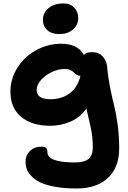

<svg xmlns="http://www.w3.org/2000/svg" viewBox="-20 -825 736 1105"><path d="M320.8 -628.9Q276.9 -628.9 252 -651.6Q227.1 -674.3 227.1 -710Q227.1 -752 259.8 -778.6Q292.5 -805.2 344.2 -805.2Q385.3 -805.2 407.7 -780.5Q430.2 -755.9 430.2 -721.2Q430.2 -681.6 399.9 -655.3Q369.6 -628.9 320.8 -628.9ZM420.9 259.8Q350.1 259.8 296.1 249.8Q242.2 239.7 210.9 224.4Q179.7 209 159.9 187.5Q140.1 166 133.5 146.7Q127 127.4 127 106Q127 68.4 152.6 43.7Q178.2 19 220.2 19Q238.3 19 245.6 26.6Q252.9 34.2 252.9 50.8Q252.9 109.9 411.1 109.9Q467.8 109.9 491 88.4Q514.2 66.9 514.2 22Q514.2 -9.8 510.3 -41.5Q506.3 -73.2 502 -93.3Q497.6 -113.3 489.3 -147.7Q481 -182.1 477.1 -200.2Q440.9 -148.4 385 -124.8Q329.1 -101.1 270 -101.1Q162.6 -101.1 101.3 -152.8Q40 -204.6 40 -296.9Q40 -372.1 80.8 -436Q121.6 -500 188.7 -536.6Q255.9 -573.2 332 -573.2Q427.2 -573.2 462.9 -508.8Q475.6 -524.9 509.8 -524.9Q549.8 -524.9 572.3 -498.8Q594.7 -472.7 597.2 -436Q602.1 -378.4 614.3 -318.1Q626.5 -257.8 637.5 -215.1Q648.4 -172.4 657.2 -107.2Q666 -42 666 29.8Q666 137.7 601.6 198.7Q537.1 259.8 420.9 259.8ZM190.9 -307.1Q190.9 -253.9 270 -253.9Q335 -253.9 380.9 -287.8Q426.8 -321.8 442.9 -388.2Q431.2 -388.7 421.1 -395Q411.1 -401.4 404.3 -408.7Q397.5 -416 384.3 -422.1Q371.1 -428.2 354 -428.2Q316.4 -428.2 278.1 -410.2Q239.7 -392.1 215.3 -363.8Q190.9 -335.4 190.9 -307.1Z"/></svg>

Font: Shantell Sans Irregular
Style: Bold
Weight: 700
Designer: Stephen Nixon, Anya Danilova, Shantell Martin
Foundry: Arrow Type
Version: Version 1.006;[9816181b4]